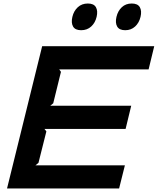

<svg xmlns="http://www.w3.org/2000/svg" viewBox="-20 -1073 898 1093"><path d="M780 -977Q772 -943 749 -922Q726 -901 693 -901Q659 -901 647 -922Q635 -943 643 -977Q651 -1011 673.5 -1032Q696 -1053 730 -1053Q764 -1053 776 -1032Q788 -1011 780 -977ZM530 -977Q522 -943 499 -922Q476 -901 442 -901Q408 -901 396 -922Q384 -943 392 -977Q400 -1011 423 -1032Q446 -1053 480 -1053Q514 -1053 526 -1032Q538 -1011 530 -977ZM658 0H20L220 -810H858L826 -678H317L327 -664L283 -485L266 -471H727L695 -339H233L244 -325L199 -146L182 -132H691Z"/></svg>

Font: TypoPRO Sinkin Sans
Style: 600 SemiBold Italic
Weight: 600
Italic angle: -112°
Designer: Keith Bates
Foundry: K-Type
Version: Sinkin Sans (version 1.0)  by Keith Bates   •   © 2014   www